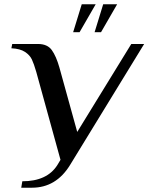

<svg xmlns="http://www.w3.org/2000/svg" viewBox="-20 -865 692 895"><path d="M84 -20Q199 -20 247 -95L262 -120L149 -530Q138 -568 128.5 -588Q119 -608 96.5 -623Q74 -638 33 -640L37 -660H157Q201 -660 221.5 -631.5Q242 -603 257 -550L340 -250L592 -660H652L306 -95Q241 10 129 10H79ZM321 -715 361 -845H426L351 -715ZM421 -715 461 -845H526L451 -715Z"/></svg>

Font: Philosopher
Style: Italic
Weight: 400
Italic angle: -10°
Designer: Jovanny Lemonad
Foundry: Jovanny Lemonad
Version: Version 2.000